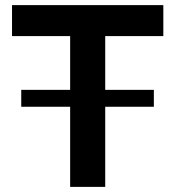

<svg xmlns="http://www.w3.org/2000/svg" viewBox="-20 -730 684 750"><path d="M27 -710V-589H254V-379H63V-313H254V0H391V-313H581V-379H391V-589H618V-710Z"/></svg>

Font: RT Raleway Bold
Style: Regular
Weight: 400
Designer: Matt McInerney, Pablo Impallari, Rodrigo Fuenzalida — Edited by Milan Moffatt in April 2016
Foundry: Matt McInerney, Pablo Impallari, Rodrigo Fuenzalida — Edited by Milan Moffatt in April 2016
Version: Version 3.001